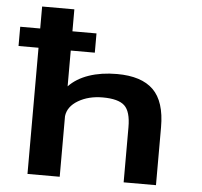

<svg xmlns="http://www.w3.org/2000/svg" viewBox="-55 -857 960 914"><g transform="rotate(5 425.0 -400.0)"><path d="M109.5 0V-603H14V-695H109.5V-800H263.5V-695H378.5V-603H263.5V-432Q300 -470.5 359 -490.8Q418 -511 493 -511Q610 -511 666.8 -455.2Q723.5 -399.5 723.5 -277V0H569V-263Q569 -338.5 539.2 -366.2Q509.5 -394 434.5 -394Q367.5 -394 318.2 -365Q269 -336 263.5 -289.5V0Z"/></g></svg>

Font: League Mono Wide SemiBold
Style: Regular
Weight: 600
Width: 8
Designer: Tyler Finck
Foundry: The League of Moveable Type / Tyler Finck
Version: Version 2.210